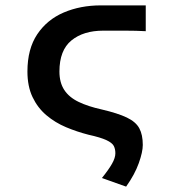

<svg xmlns="http://www.w3.org/2000/svg" viewBox="-20 -511 640 714"><path d="M449 183 359 151Q384 120 396.5 98Q409 76 409 59Q409 43 403 31.5Q397 20 375.5 10Q354 0 309 -10Q266 -21 225.5 -38Q185 -55 152.5 -82.5Q120 -110 101 -150Q82 -190 82 -245Q82 -329 118.5 -383.5Q155 -438 217 -464.5Q279 -491 355 -491H522V-395Q487 -397 445 -397Q403 -397 364 -397Q290 -397 245.5 -360.5Q201 -324 201 -245Q201 -204 219 -176.5Q237 -149 272.5 -132Q308 -115 358 -104Q418 -90 451.5 -74Q485 -58 498 -34Q511 -10 511 28Q511 54 496 96Q481 138 449 183Z"/></svg>

Font: Source Code Pro SemiBold
Style: Regular
Weight: 600
Monospace: yes
Designer: Paul D. Hunt, Teo Tuominen
Foundry: Adobe Systems Incorporated
Version: Version 1.018;hotconv 1.0.116;makeotfexe 2.5.65601